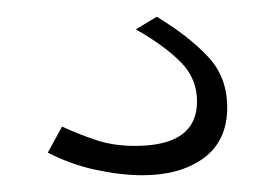

<svg xmlns="http://www.w3.org/2000/svg" viewBox="-20 -35 311 229"><path d="M150 174Q124 174 94 167.5Q64 161 37 147L54 116Q76 126 96 132.5Q116 139 141 139Q215 139 215 86Q215 59 196 39.5Q177 20 142 0L167 -15Q205 8 228 32.5Q251 57 251 93Q251 133 223 153.5Q195 174 150 174Z"/></svg>

Font: Raleway Light
Style: Regular
Weight: 300
Designer: Matt McInerney, Pablo Impallari, Rodrigo Fuenzalida
Foundry: Matt McInerney, Pablo Impallari, Rodrigo Fuenzalida
Version: Version 4.026